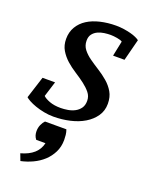

<svg xmlns="http://www.w3.org/2000/svg" viewBox="-151 -617 773 978"><g transform="rotate(20 235.5 -127.5)"><path d="M183 -44C159 -44 138.7 -47.2 122 -53.5C105.3 -59.8 93.3 -66.7 86 -74L112 -157H44L6 -38C10 -34 17.2 -29.2 27.5 -23.5C37.8 -17.8 50.2 -12.5 64.5 -7.5C78.8 -2.5 94.5 1.7 111.5 5C128.5 8.3 145.7 10 163 10C193.7 10 223.5 6.7 252.5 0C281.5 -6.7 307 -16.7 329 -30C351 -43.3 368.7 -59.7 382 -79C395.3 -98.3 402 -120.7 402 -146C402 -170.7 396.8 -191.8 386.5 -209.5C376.2 -227.2 363 -242.8 347 -256.5C331 -270.2 314 -282.7 296 -294C278 -305.3 261 -316.7 245 -328C229 -339.3 215.8 -351.7 205.5 -365C195.2 -378.3 190 -394 190 -412C190 -426.7 193.5 -438.5 200.5 -447.5C207.5 -456.5 216.3 -463.5 227 -468.5C237.7 -473.5 249.2 -476.8 261.5 -478.5C273.8 -480.2 285.3 -481 296 -481C306 -481 317.8 -479.8 331.5 -477.5C345.2 -475.2 354.7 -472 360 -468L343 -386H405L435 -503C431 -506.3 424.7 -510 416 -514C407.3 -518 397.2 -521.5 385.5 -524.5C373.8 -527.5 361.2 -530 347.5 -532C333.8 -534 320 -535 306 -535C276 -535 247.7 -531.8 221 -525.5C194.3 -519.2 171.3 -509.8 152 -497.5C132.7 -485.2 117.3 -469.5 106 -450.5C94.7 -431.5 89 -409.7 89 -385C89 -361.7 94.2 -341.3 104.5 -324C114.8 -306.7 127.7 -291.2 143 -277.5C158.3 -263.8 175.2 -251.2 193.5 -239.5C211.8 -227.8 228.7 -216.2 244 -204.5C259.3 -192.8 272.2 -180.7 282.5 -168C292.8 -155.3 298 -140.7 298 -124C298 -108 294.3 -94.8 287 -84.5C279.7 -74.2 270.3 -66 259 -60C247.7 -54 235.2 -49.8 221.5 -47.5C207.8 -45.2 195 -44 183 -44ZM69 243 83 280C105 275.3 126.3 268.2 147 258.5C167.7 248.8 186 236.7 202 222C218 207.3 231 190 241 170C251 150 256 127.7 256 103C256 94.3 255.5 85.3 254.5 76C253.5 66.7 251.3 57.3 248 48H132C125.3 54.7 119.7 63.3 115 74C110.3 84.7 108 96.3 108 109C108 116.3 109 123.5 111 130.5C113 137.5 116.7 144.3 122 151H172C162 196.3 127.7 227 69 243Z"/></g></svg>

Font: PT Serif Caption
Style: Italic
Weight: 400
Italic angle: -12°
Designer: A.Korolkova, O.Umpeleva, V.Yefimov
Foundry: ParaType Ltd
Version: Version 1.000W OFL